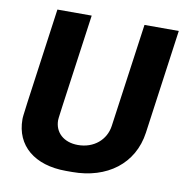

<svg xmlns="http://www.w3.org/2000/svg" viewBox="-78 -762 830 849"><g transform="rotate(10 336.5 -338.0)"><path d="M592 -218 657 -686H503L438 -221C429 -157 376 -112 305 -112C241 -112 200 -150 200 -205C200 -213 200 -215 266 -686H112C45 -205 44 -198 44 -181C44 -64 131 10 273 10H301C457 10 572 -75 592 -218Z"/></g></svg>

Font: Chivo
Style: Bold Italic
Weight: 700
Italic angle: -8°
Designer: Hector Gatti
Foundry: Omnibus-Type
Version: Version 1.003;PS 001.003;hotconv 1.0.70;makeotf.lib2.5.58329